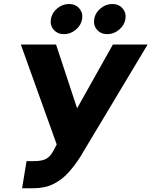

<svg xmlns="http://www.w3.org/2000/svg" viewBox="-20 -956 777 985"><path d="M93.3 9.8 116.2 -129.4H153.8Q199.2 -129.4 220.9 -143.6Q242.7 -157.7 258.8 -191.9L271 -214.8L86.9 -727.5H267.6L375.5 -400.4L559.1 -727.5H737.3L391.6 -150.9Q364.7 -108.4 332 -71.8Q299.3 -35.2 255.4 -12.7Q211.4 9.8 150.4 9.8ZM530.3 -780.8Q497.6 -780.8 477.8 -803.5Q458 -826.2 463.4 -858.4Q468.3 -890.1 495.6 -912.8Q522.9 -935.5 556.2 -935.5Q589.4 -935.5 608.9 -912.8Q628.4 -890.1 623.5 -858.4Q618.2 -826.2 590.8 -803.5Q563.5 -780.8 530.3 -780.8ZM308.6 -780.8Q275.4 -780.8 255.6 -803.5Q235.8 -826.2 241.2 -858.4Q246.1 -890.1 273.4 -912.8Q300.8 -935.5 334 -935.5Q367.2 -935.5 386.7 -912.8Q406.2 -890.1 401.4 -858.4Q396 -826.2 368.7 -803.5Q341.3 -780.8 308.6 -780.8Z"/></svg>

Font: Inter Display Extra Bold
Style: Italic
Weight: 800
Italic angle: -9.39999°
Designer: Rasmus Andersson
Foundry: rsms
Version: Version 4.000;git-4fc901f